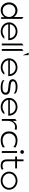

<svg xmlns="http://www.w3.org/2000/svg" viewBox="2273 -3090 828 5414"><g transform="rotate(90 2687.0 -383.0)"><path d="M47 -226C47 -106 125 11 271 11C351 11 407 -26 446 -71L465 -95V0H512V-592L459 -631V-361L439 -385C401 -428 350 -462 271 -462C158 -462 47 -369 47 -226ZM105 -226C105 -312 166 -403 275 -403C390 -403 459 -313 459 -226C459 -123 390 -44 275 -44C170 -44 105 -132 105 -226Z M610 -226C610 -95 722 11 867 11C957 11 1030 -28 1072 -89C1053 -94 1016 -99 995 -81C960 -56 918 -40 867 -40C769 -40 686 -103 666 -189L664 -202H1111V-227C1111 -357 1009 -462 867 -462C722 -462 610 -357 610 -226ZM664 -247 666 -260C684 -347 768 -411 867 -411C966 -411 1040 -347 1055 -260L1057 -247Z M1207 -20H1260V-631L1207 -592Z M1362 -20H1415V-631L1362 -592Z M1465 -777 1528 -632 1540 -617 1533 -777Z M1625 -226C1625 -95 1737 11 1882 11C1972 11 2045 -28 2087 -89C2068 -94 2031 -99 2010 -81C1975 -56 1933 -40 1882 -40C1784 -40 1701 -103 1681 -189L1679 -202H2126V-227C2126 -357 2024 -462 1882 -462C1737 -462 1625 -357 1625 -226ZM1679 -247 1681 -260C1699 -347 1783 -411 1882 -411C1981 -411 2055 -347 2070 -260L2072 -247Z M2214 -331C2214 -253 2269 -226 2348 -214C2409 -204 2490 -204 2545 -186C2567 -179 2594 -164 2594 -129C2594 -61 2527 -40 2444 -40C2352 -40 2295 -52 2238 -95L2245 -43C2293 -1 2369 11 2451 11C2606 11 2651 -56 2651 -132C2651 -194 2618 -222 2574 -240C2513 -264 2402 -256 2324 -280C2300 -287 2271 -300 2271 -333C2271 -395 2350 -411 2424 -411C2516 -411 2568 -399 2622 -356L2615 -408C2570 -450 2499 -462 2417 -462C2284 -462 2214 -398 2214 -331Z M2740 -226C2740 -95 2852 11 2997 11C3087 11 3160 -28 3202 -89C3183 -94 3146 -99 3125 -81C3090 -56 3048 -40 2997 -40C2899 -40 2816 -103 2796 -189L2794 -202H3241V-227C3241 -357 3139 -462 2997 -462C2852 -462 2740 -357 2740 -226ZM2794 -247 2796 -260C2814 -347 2898 -411 2997 -411C3096 -411 3170 -347 3185 -260L3187 -247Z M3336 -20H3389V-201C3389 -259 3409 -307 3438 -340C3463 -369 3502 -395 3554 -395C3591 -395 3609 -390 3624 -381L3645 -430C3623 -441 3613 -447 3562 -447C3489 -447 3441 -404 3407 -353L3389 -326V-441L3336 -402Z M3686 -226C3686 -191 3691 -160 3701 -131C3731 -48 3811 11 3936 11C4023 11 4090 -15 4138 -47L4128 -107L4117 -98C4074 -64 4016 -42 3936 -42C3908 -42 3881 -46 3857 -55C3789 -80 3743 -141 3743 -226C3743 -252 3748 -276 3758 -299C3786 -362 3848 -410 3942 -410C4022 -410 4075 -388 4117 -353L4128 -344L4138 -404C4092 -436 4023 -462 3936 -462C3897 -462 3864 -456 3832 -445C3743 -412 3686 -339 3686 -226Z M4213 -593C4213 -565 4236 -542 4265 -542C4294 -542 4317 -565 4317 -593C4317 -621 4294 -644 4265 -644C4236 -644 4213 -621 4213 -593ZM4239 -20H4292V-451H4239Z M4393 -397H4475V-158C4477 -47 4532 11 4652 11C4714 11 4737 -2 4767 -23L4744 -68C4722 -51 4706 -40 4652 -40C4568 -40 4528 -87 4528 -163V-397H4728V-449H4528V-632H4475V-449H4393Z M4819 -226C4819 -95 4931 11 5076 11C5221 11 5330 -95 5330 -226C5330 -357 5221 -462 5076 -462C4931 -462 4819 -357 4819 -226ZM4871 -226C4871 -329 4964 -411 5076 -411C5188 -411 5278 -329 5278 -226C5278 -123 5189 -40 5076 -40C4964 -40 4871 -123 4871 -226Z"/></g></svg>

Font: Charger Sport
Style: ExLitExt
Weight: 200
Designer: Jasper
Foundry: Cannot Into Space Fonts
Version: Version 1.1